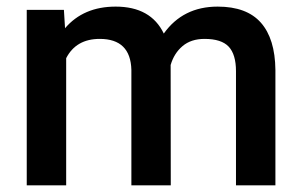

<svg xmlns="http://www.w3.org/2000/svg" viewBox="-20 -558 910 578"><path d="M172.4 -528.3 175.8 -473.1Q231.4 -538.1 328.1 -538.1Q434.1 -538.1 473.1 -457Q530.8 -538.1 635.3 -538.1Q722.7 -538.1 765.4 -489.7Q808.1 -441.4 809.1 -347.2V0H690.4V-343.8Q690.4 -394 668.5 -417.5Q646.5 -440.9 595.7 -440.9Q555.2 -440.9 529.5 -419.2Q503.9 -397.5 493.7 -362.3L494.1 0H375.5V-347.7Q373 -440.9 280.3 -440.9Q209 -440.9 179.2 -382.8V0H60.5V-528.3Z"/></svg>

Font: TypoPRO Roboto
Style: Regular
Weight: 500
Designer: Google
Version: Version 2.136; 2016